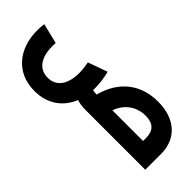

<svg xmlns="http://www.w3.org/2000/svg" viewBox="-42 -1165 1975 1975"><g transform="rotate(45 945.0 -177.5)"><path d="M1438 -589C1124 -589 985 -375 940 -193C914 -193 895 -195 881 -200C882 -209 882 -217 882 -226C882 -297 871 -371 854 -439L642 -363C651 -316 657 -268 657 -226C657 -53 583 41 461 41C339 41 265 -52 265 -226C265 -240 266 -255 267 -270L47 -324C42 -292 40 -259 40 -226C40 32 190 234 461 234C653 234 784 132 844 -18C879 -6 921 0 973 0H1840V-235C1840 -424 1714 -589 1438 -589ZM1169 -193C1211 -314 1312 -396 1450 -396C1562 -396 1615 -342 1615 -235V-193Z"/></g></svg>

Font: Montserrat-Arabic Black
Style: Regular
Weight: 900
Designer: Mohamed Gaber
Foundry: Kief Type Foundry
Version: Version 5.008;PS 005.008;hotconv 1.0.88;makeotf.lib2.5.64775